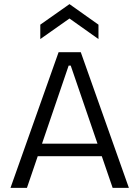

<svg xmlns="http://www.w3.org/2000/svg" viewBox="-20 -914 678 934"><path d="M31 0 265 -660H373L607 0H528L324 -595H314L111 0ZM135 -154V-215H511V-154ZM176 -724V-794L318 -894L459 -794V-724L318 -824Z"/></svg>

Font: Bricolage Grotesque 24pt Light
Style: Regular
Weight: 300
Designer: Mathieu Triay
Foundry: Atelier Triay
Version: Version 1.001;gftools[0.9.33.dev8+g029e19f]